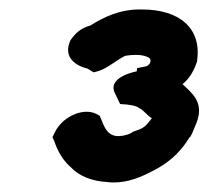

<svg xmlns="http://www.w3.org/2000/svg" viewBox="-20 -774 441 406"><path d="M91 -484 95 -475C97 -470 105 -442 129 -421C147 -402 173 -391 207 -389C240 -385 270 -396 294 -408C330 -425 358 -446 381 -484L383 -485V-486C387 -492 389 -499 392 -506C402 -527 407 -551 388 -574C383 -580 376 -587 366 -596C381 -608 391 -626 397 -645V-647C406 -715 359 -754 280 -754C233 -755 198 -737 171 -720C144 -713 134 -695 129 -689L127 -684C113 -646 151 -632 165 -629L178 -621L189 -624C208 -630 229 -649 245 -656C251 -657 259 -658 267 -658C281 -658 291 -655 296 -651C299 -649 300 -641 293 -636C292 -635 291 -634 290 -634L270 -630L269 -623C267 -623 206 -611 223 -577L234 -554L248 -553C264 -551 270 -549 275 -545C279 -543 283 -540 289 -534C293 -529 301 -524 301 -524C301 -523 299 -522 298 -520C287 -506 284 -503 263 -496H262C255 -490 245 -488 239 -487C206 -481 200 -508 191 -529L184 -533C154 -548 110 -525 96 -494Z"/></svg>

Font: Hussar Pisanka
Style: BlkKur
Weight: 700
Designer: Robert Jablonski
Foundry: Cannot Into Space Fonts
Version: Version 1.070